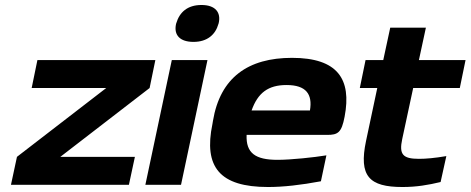

<svg xmlns="http://www.w3.org/2000/svg" viewBox="-20 -741 1887 770"><path d="M130 -500 107 -388H406L48 -112L24 0H497L521 -112H222L580 -388L603 -500Z M669 -500 563 0H706L812 -500ZM686 -645C676 -599 703 -573 756 -573C811 -573 844 -602 856 -645L857 -648C867 -691 844 -721 788 -721C732 -721 700 -692 687 -648Z M1362 -273C1391 -424 1334 -509 1151 -509C976 -509 863 -431 834 -256L832 -244C796 -71 861 9 1055 9C1116 9 1187 1 1267 -14L1289 -118C1241 -110 1147 -100 1093 -100C1004 -100 966 -127 969 -200H1292C1335 -200 1350 -209 1362 -273ZM989 -298C1014 -369 1056 -400 1129 -400C1208 -400 1234 -363 1223 -298Z M1660 -104C1595 -104 1580 -122 1593 -183L1637 -388H1824L1847 -500H1660L1688 -630H1545L1517 -500H1446L1423 -388H1493L1448 -176C1418 -34 1461 9 1594 9C1650 9 1697 1 1747 -11L1770 -115C1723 -107 1688 -104 1660 -104Z"/></svg>

Font: LT Wave Bold
Style: Italic
Weight: 700
Designer: Daniel Lyons
Version: Version 2.5 (Glyphs App)